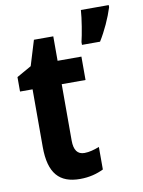

<svg xmlns="http://www.w3.org/2000/svg" viewBox="-86 -820 661 889"><g transform="rotate(-10 244.0 -375.0)"><path d="M488 -750V-760H357C355 -721 342 -645 334 -613V-600H419C447 -645 473 -702 488 -750ZM259 -105C226 -105 210 -127 210 -172V-437H322V-547H210V-662H119L83 -544L14 -505V-437H73V-166C73 -41 122 10 218 10C262 10 298 0 329 -15V-121C305 -112 282 -105 259 -105Z"/></g></svg>

Font: Noto Sans Georgian Condensed Bold
Style: Regular
Weight: 700
Width: 3
Designer: Monotype Design Team, Akaki Razmadze
Foundry: Google LLC
Version: Version 2.005